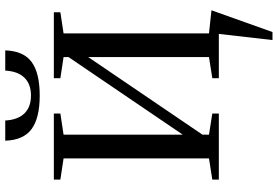

<svg xmlns="http://www.w3.org/2000/svg" viewBox="-190 -698 1101 762"><g transform="rotate(-90 361.0 -317.5)"><path d="M700.7 -29.3 614.3 212.9H582.5L606.9 0H431.2V-25.9L515.1 -39.1V-518.6L207 -64.9V-39.1L291 -25.9V0H28.8V-25.9L112.8 -39.1V-616.2L28.8 -628.9V-654.8H291V-628.9L207 -616.2V-143.1L515.1 -596.7V-616.2L431.2 -628.9V-654.8H692.9V-628.9L608.9 -616.2V-39.1ZM362.3 -710.9Q272.9 -710.9 229.2 -743.2Q185.5 -775.4 183.1 -847.7H263.2Q266.1 -797.4 291.5 -771.5Q316.9 -745.6 362.3 -745.6Q407.7 -745.6 433.1 -771.5Q458.5 -797.4 461.4 -847.7H541.5Q539.1 -774.9 495.4 -742.9Q451.7 -710.9 362.3 -710.9Z"/></g></svg>

Font: Liberation Serif
Style: Regular
Weight: 400
Designer: Steve Matteson
Foundry: Ascender Corporation
Version: Version 2.1.5